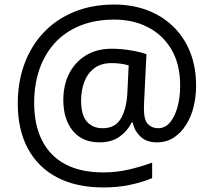

<svg xmlns="http://www.w3.org/2000/svg" viewBox="-20 -734 939 843"><path d="M841 -357Q841 -311 830.5 -267Q820 -223 798 -187.5Q776 -152 744 -130.5Q712 -109 668 -109Q622 -109 595.5 -135.5Q569 -162 563 -196H558Q540 -159 505 -134Q470 -109 417 -109Q341 -109 299.5 -160Q258 -211 258 -295Q258 -361 284 -411.5Q310 -462 357.5 -491Q405 -520 470 -520Q514 -520 556.5 -512.5Q599 -505 623 -496L613 -293Q612 -275 612 -267.5Q612 -260 612 -257Q612 -205 630.5 -188Q649 -171 674 -171Q705 -171 726.5 -196.5Q748 -222 759.5 -264.5Q771 -307 771 -358Q771 -451 733.5 -515.5Q696 -580 630.5 -614Q565 -648 482 -648Q397 -648 331 -621Q265 -594 220.5 -545Q176 -496 153 -429.5Q130 -363 130 -283Q130 -185 165 -116.5Q200 -48 267.5 -12.5Q335 23 433 23Q494 23 549.5 9.5Q605 -4 648 -20V48Q605 66 551.5 77.5Q498 89 433 89Q315 89 231 45Q147 1 102.5 -81.5Q58 -164 58 -280Q58 -373 87 -452.5Q116 -532 171 -590.5Q226 -649 304.5 -681.5Q383 -714 482 -714Q560 -714 625.5 -689.5Q691 -665 739.5 -618.5Q788 -572 814.5 -506Q841 -440 841 -357ZM336 -293Q336 -229 361.5 -200Q387 -171 430 -171Q486 -171 510.5 -213Q535 -255 539 -322L545 -447Q532 -451 512 -454Q492 -457 471 -457Q422 -457 392 -433Q362 -409 349 -371.5Q336 -334 336 -293Z"/></svg>

Font: gurmukhi25
Style: Book
Weight: 400
Designer: Jelle Bosma - Monotype Design Team
Foundry: Monotype Imaging Inc.
Version: Version 2.003